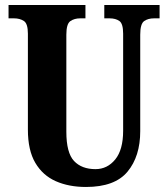

<svg xmlns="http://www.w3.org/2000/svg" viewBox="-20 -734 669 764"><path d="M322 10Q254 10 202 -13Q150 -36 120.5 -86Q91 -136 91 -218V-600Q91 -640 75 -650.5Q59 -661 36 -661H14V-714H320V-661H299Q276 -661 260 -650Q244 -639 244 -596V-210Q244 -126 274.5 -93.5Q305 -61 360 -61Q407 -61 438.5 -99.5Q470 -138 470 -214V-600Q470 -640 455 -650.5Q440 -661 416 -661H395V-714H615V-661H593Q569 -661 553.5 -650Q538 -639 538 -596V-212Q538 -112 487.5 -51Q437 10 322 10Z"/></svg>

Font: Noto Serif Ethiopic ExtraCondensed ExtraBold
Style: Regular
Weight: 800
Width: 2
Designer: Monotype Design Team
Foundry: Monotype Imaging Inc.
Version: Version 2.102; ttfautohint (v1.8.4.7-5d5b)